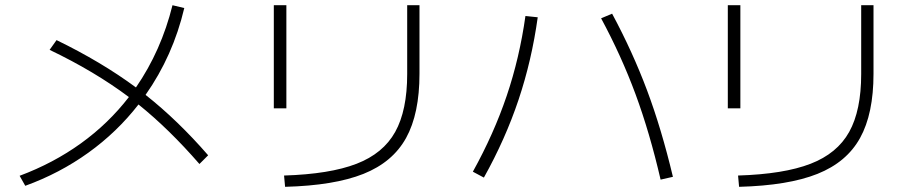

<svg xmlns="http://www.w3.org/2000/svg" viewBox="-20 -723 3497 731"><path d="M470.7 -353.5Q340.3 -451.2 168.9 -533.2L195.3 -570.3Q366.2 -487.3 497.6 -390.1Q593.8 -529.8 636.7 -703.1L681.6 -692.4Q638.7 -510.3 534.2 -361.8Q657.2 -264.6 772.5 -131.8L739.3 -98.6Q623.5 -231.9 507.3 -325.2Q425.8 -220.2 316.4 -141.6Q207 -63 76.2 -15.6L54.7 -53.7Q183.1 -101.6 288.1 -177.2Q393.1 -252.9 470.7 -353.5Z M1530.3 -441.4V-703.1H1577.1V-442.4Q1577.1 -290 1526.1 -197.8Q1475.1 -105.5 1363.8 -61Q1252.4 -16.6 1065.4 -11.7L1061.5 -54.7Q1235.8 -60.1 1337.4 -99.4Q1439 -138.7 1484.6 -220.7Q1530.3 -302.7 1530.3 -441.4ZM1022.5 -703.1H1070.3V-310.5H1022.5Z M2268.6 -653.3 2310.5 -670.9Q2388.7 -525.4 2443.6 -378.9Q2498.5 -232.4 2542 -49.8L2495.1 -39.1Q2453.6 -218.3 2399.7 -364.3Q2345.7 -510.3 2268.6 -653.3ZM1980.5 -662.1 2027.3 -657.2Q2004.4 -492.7 1954.3 -343.3Q1904.3 -193.8 1822.3 -46.9L1780.3 -69.3Q1860.4 -213.9 1909.2 -358.2Q1958 -502.4 1980.5 -662.1Z M3258.8 -441.4V-703.1H3305.7V-442.4Q3305.7 -290 3254.6 -197.8Q3203.6 -105.5 3092.3 -61Q2981 -16.6 2793.9 -11.7L2790 -54.7Q2964.4 -60.1 3065.9 -99.4Q3167.5 -138.7 3213.1 -220.7Q3258.8 -302.7 3258.8 -441.4ZM2751 -703.1H2798.8V-310.5H2751Z"/></svg>

Font: Pretendard GOV ExtraLight
Style: Regular
Weight: 200
Designer: Base glyphs from Inter by Rasmus Andersson; Hangeul glyphs from Noto Sans CJK(Source Han Sans) by Jang Soo-young and Kan
Foundry: Kil Hyung-jin
Version: Version 1.309